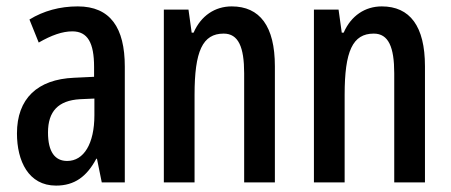

<svg xmlns="http://www.w3.org/2000/svg" viewBox="-20 -570 1408 600"><path d="M223 -550C167 -550 116 -536 72 -509L101 -437C141 -460 175 -472 206 -472C254 -472 274 -436 274 -361V-330L211 -327C97 -322 33 -262 33 -153C33 -67 69 10 155 10C213 10 251 -18 281 -74H283L298 0H370V-362C370 -483 325 -550 223 -550ZM230 -260 275 -262V-210C275 -121 242 -67 190 -67C152 -67 130 -95 130 -156C130 -222 162 -256 230 -260Z M704 -550C652 -550 608 -521 585 -468H579L569 -540H492V0H588V-274C588 -410 613 -465 679 -465C725 -465 743 -423 743 -341V0H839V-363C839 -488 792 -550 704 -550Z M1173 -550C1121 -550 1077 -521 1054 -468H1048L1038 -540H961V0H1057V-274C1057 -410 1082 -465 1148 -465C1194 -465 1212 -423 1212 -341V0H1308V-363C1308 -488 1261 -550 1173 -550Z"/></svg>

Font: Noto Sans Arabic ExtCond Med
Style: Regular
Weight: 500
Width: 2
Designer: Monotype Design Team, Nadine Chahine, Nizar Qandah and Khaled Hosny
Foundry: Monotype Imaging Inc.
Version: Version 2.012